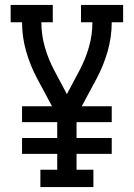

<svg xmlns="http://www.w3.org/2000/svg" viewBox="-20 -755 540 775"><path d="M143 0V-70H211V-134H69V-198H211V-262H69V-326H190L130 -438Q102 -490 85.5 -548Q69 -606 69 -665H23V-735H193V-665H147Q147 -614 161 -565Q175 -516 199 -471L250 -375L301 -471Q325 -516 339 -565Q353 -614 353 -665H307V-735H477V-665H431Q431 -606 414.5 -548Q398 -490 370 -438L310 -326H431V-262H289V-198H431V-134H289V-70H357V0Z"/></svg>

Font: Iosevka Curly Slab
Style: Regular
Weight: 400
Monospace: yes
Designer: Belleve Invis
Foundry: Belleve Invis
Version: Version 22.1.2; ttfautohint (v1.8.4)